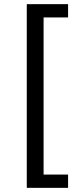

<svg xmlns="http://www.w3.org/2000/svg" viewBox="-20 -725 355 925"><path d="M109 180V-705H308V-641H190V116H308V180Z"/></svg>

Font: Nunito Sans
Style: Regular
Weight: 400
Designer: Vernon Adams
Foundry: Vernon Adams
Version: Version 3.101; ttfautohint (v1.8.4.7-5d5b);gftools[0.9.27]